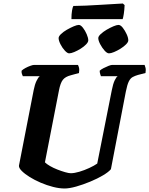

<svg xmlns="http://www.w3.org/2000/svg" viewBox="-20 -1074 850 1094"><path d="M348 0Q318 0 282.5 -9Q247 -18 212 -33Q177 -48 149 -65.5Q121 -83 104 -100Q87 -117 88 -130L172 -561Q178 -592 188 -613Q198 -634 207 -640H110Q108 -645 105 -652.5Q102 -660 103 -671Q111 -679 125 -686.5Q139 -694 153 -699Q167 -704 173 -704H424Q427 -700 430 -688.5Q433 -677 430 -658L383 -645Q352 -637 338 -619Q324 -601 316 -559L236 -149Q246 -139 265 -128Q284 -117 307 -108Q330 -99 351 -93Q372 -87 383 -87Q404 -87 432.5 -95.5Q461 -104 489 -117Q517 -130 534 -142L617 -560Q624 -596 633.5 -616Q643 -636 651 -640H555Q554 -643 551 -652Q548 -661 548 -671Q555 -678 569.5 -685.5Q584 -693 598 -698.5Q612 -704 618 -704H804Q806 -699 809 -688Q812 -677 809 -658L766 -647Q749 -642 736 -635Q723 -628 714 -610Q705 -592 697 -552L612 -110Q599 -94 567 -75Q535 -56 494 -39Q453 -22 414 -11Q375 0 348 0ZM601 -770Q590 -770 576 -785.5Q562 -801 551 -822Q540 -843 540 -857Q540 -867 554 -880Q568 -893 587.5 -904.5Q607 -916 626 -924Q645 -932 655 -932Q667 -932 679.5 -916Q692 -900 701.5 -879.5Q711 -859 711 -844Q711 -834 698 -821Q685 -808 666.5 -796.5Q648 -785 630 -777.5Q612 -770 601 -770ZM374 -770Q364 -770 349.5 -785.5Q335 -801 324.5 -822Q314 -843 314 -857Q314 -867 327.5 -880Q341 -893 361 -904.5Q381 -916 400 -924Q419 -932 429 -932Q440 -932 452.5 -916Q465 -900 474 -879Q483 -858 483 -844Q483 -834 470.5 -821Q458 -808 439.5 -796.5Q421 -785 403 -777.5Q385 -770 374 -770ZM387 -965Q387 -994 390.5 -1014Q394 -1034 398 -1040Q428 -1040 469 -1042Q510 -1044 552 -1046.5Q594 -1049 628 -1051Q662 -1053 680 -1054L690 -1045Q689 -1018 685.5 -995.5Q682 -973 679 -965Z"/></svg>

Font: Texturina Medium 12pt ExtraBold
Style: Italic
Weight: 800
Italic angle: -11°
Version: Version 1.002